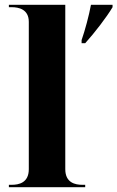

<svg xmlns="http://www.w3.org/2000/svg" viewBox="-20 -780 489 800"><path d="M320 -613V-600H335C374 -643 424 -708 449 -750V-760H359C351 -716 334 -653 320 -613ZM17 0H335V-10H323C294 -10 252 -18 252 -75V-760H17V-750H29C57 -750 100 -742 100 -689V-75C100 -18 58 -10 29 -10H17Z"/></svg>

Font: Noto Serif Display
Style: Bold
Weight: 700
Designer: Monotype Design Team
Foundry: Monotype Imaging Inc.
Version: Version 2.009